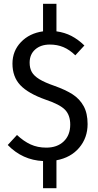

<svg xmlns="http://www.w3.org/2000/svg" viewBox="-20 -843 521 1017"><path d="M279 6V154H208V10Q99 5 21 -75L70 -128Q105 -95 142 -78Q179 -61 225 -61Q283 -61 317.5 -94Q352 -127 352 -183Q352 -233 324.5 -261.5Q297 -290 222 -315Q129 -348 87.5 -392Q46 -436 46 -506Q46 -573 91 -620Q136 -667 208 -677V-823H279V-677Q323 -671 358.5 -652.5Q394 -634 427 -602L379 -550Q348 -580 315.5 -593.5Q283 -607 244 -607Q196 -607 166.5 -581Q137 -555 137 -511Q137 -482 148.5 -461.5Q160 -441 188.5 -423.5Q217 -406 269 -388Q328 -367 365 -343Q402 -319 423 -281Q444 -243 444 -186Q444 -113 399.5 -60.5Q355 -8 279 6Z"/></svg>

Font: Fira Sans Condensed
Style: Regular
Weight: 400
Width: 3
Designer: bBox Type GmbH & Carrois Corporate GbR & Edenspiekermann AG
Foundry: bBox Type GmbH & Carrois Corporate GbR & Edenspiekermann AG
Version: Version 4.301